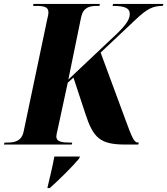

<svg xmlns="http://www.w3.org/2000/svg" viewBox="-55 -734 850 975"><path d="M-35 0H309L312 -10H299C260 -10 231 -14 231 -41C231 -48 234 -60 237 -73L289 -314L318 -340L378 -158C418 -34 453 0 581 0H647L650 -10H646C626 -10 617 -30 578 -137L456 -467L630 -631C690 -688 719 -704 771 -704L775 -714H519L517 -704C576 -704 604 -694 604 -663C604 -630 576 -596 507 -533L292 -330L357 -647C368 -697 400 -704 438 -704H450L452 -714H115L113 -704H126C172 -704 191 -698 191 -670C191 -663 189 -652 185 -637L65 -66C55 -17 19 -10 -19 -10H-32ZM187 214 186 221H198C242 182 315 110 347 71L351 61H221C212 110 201 156 187 214Z"/></svg>

Font: Noto Serif Display SemiCondensed ExtraBold
Style: Italic
Weight: 800
Width: 4
Italic angle: -12°
Designer: Monotype Design Team
Foundry: Monotype Imaging Inc.
Version: Version 2.009